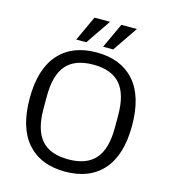

<svg xmlns="http://www.w3.org/2000/svg" viewBox="-129 -993 979 1105"><g transform="rotate(15 361.0 -440.0)"><path d="M361 10Q216 10 136 -80Q56 -170 56 -345Q56 -520 136 -610Q216 -700 361 -700Q506.7 -700 586.3 -610Q666 -520 666 -345Q666 -170 586.3 -80Q506.7 10 361 10ZM361 -62.9Q469 -62.9 521.2 -122.4Q573.4 -182 573.4 -308.1V-381.9Q573.4 -508 521.2 -567.6Q469 -627.1 361 -627.1Q252 -627.1 200.1 -567.6Q148.3 -508 148.3 -381.9V-308.1Q148.3 -182 200.1 -122.4Q252 -62.9 361 -62.9ZM227.3 -741.1 296.2 -890H388.9L287.4 -741.1ZM387.3 -741.1 456.2 -890H548.9L447.4 -741.1Z"/></g></svg>

Font: Mozilla Text ExtraLight
Style: Regular
Weight: 200
Designer: Studio DRAMA
Foundry: Studio DRAMA
Version: Version 1.000